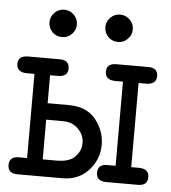

<svg xmlns="http://www.w3.org/2000/svg" viewBox="-47 -654 620 698"><g transform="rotate(5 262.5 -305.5)"><path d="M42 -62H72V-369H45Q7 -369 7 -400Q7 -430 44 -430H159Q194 -430 194 -399Q194 -369 157 -369H129V-267H205Q272 -267 305 -225.5Q338 -184 338 -134Q338 -80 301.5 -40Q265 0 207 0H42Q7 0 7 -31Q7 -62 42 -62ZM160 -611Q180 -611 195 -596.5Q210 -582 210 -561Q210 -540 195 -525.5Q180 -511 160 -511Q138 -511 124 -526Q110 -541 110 -561Q110 -581 124.5 -596Q139 -611 160 -611ZM129 -62H178Q223 -62 243 -80Q268 -102 268 -134Q268 -161 249.5 -181.5Q231 -202 204 -206Q195 -207 176 -207H129ZM365 -511Q343 -511 328.5 -525.5Q314 -540 314 -561Q314 -582 329 -596.5Q344 -611 364 -611Q384 -611 399 -596.5Q414 -582 414 -561Q414 -540 399 -525.5Q384 -511 365 -511ZM364 -62H395V-369H367Q330 -369 330 -400Q330 -430 366 -430H482Q517 -430 517 -400Q517 -369 479 -369H452V-62H479Q517 -62 517 -31Q517 0 482 0H366Q330 0 330 -31Q330 -62 364 -62Z"/></g></svg>

Font: CMU Typewriter Text
Style: Regular
Weight: 500
Monospace: yes
Version: Version 0.7.0